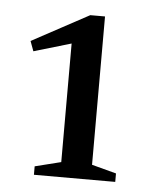

<svg xmlns="http://www.w3.org/2000/svg" viewBox="-38 -711 344 441"><g transform="rotate(5 134.5 -490.0)"><path d="M116 -336.5V-647.5L135 -615.5L30 -584.5L21.5 -607.5L153 -678.5H187V-336.5L243.5 -321.5V-302H56V-321.5Z"/></g></svg>

Font: Newsreader 16pt 16pt
Style: Regular
Weight: 400
Version: Version 1.003